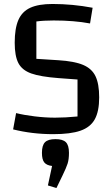

<svg xmlns="http://www.w3.org/2000/svg" viewBox="-20 -660 559 966"><path d="M46 0ZM257 -68Q308 -68 370 -74V-260L275 -267Q183 -274 137 -290.5Q91 -307 72.5 -342.5Q54 -378 54 -445Q54 -517 72.5 -559.5Q91 -602 132.5 -621Q174 -640 244 -640Q345 -640 446 -621L433 -542Q353 -557 250 -557Q199 -557 163 -552V-364L274 -357Q354 -352 398 -333.5Q442 -315 460.5 -276.5Q479 -238 479 -170Q479 -100 457 -60Q435 -20 385 -2.5Q335 15 248 15Q142 15 46 -9L61 -91Q101 -81 154.5 -74.5Q208 -68 257 -68ZM221 273 242 175Q215 172 203 157.5Q191 143 191 109Q191 71 206.5 55.5Q222 40 259 40Q296 40 311.5 55.5Q327 71 327 109Q327 142 320 163.5Q313 185 295 222L264 286Z"/></svg>

Font: Changa
Style: Regular
Weight: 400
Designer: Eduardo Rodriguez Tunni
Foundry: Eduardo Rodriguez Tunni
Version: Version 2.002; ttfautohint (v1.5.10-5e6f)